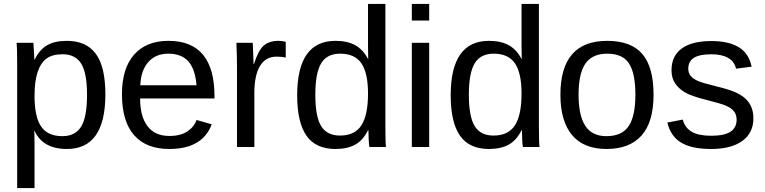

<svg xmlns="http://www.w3.org/2000/svg" viewBox="-20 -745 3875 973"><path d="M514 -267Q514 10 319 10Q197 10 155 -82H153Q155 -78 155 1V208H67V-420Q67 -502 64 -528H149Q149 -526 150 -514Q151 -502 152.5 -477.5Q154 -453 154 -443H156Q179 -492 217.5 -515Q256 -538 319 -538Q417 -538 465.5 -472.5Q514 -407 514 -267ZM421 -265Q421 -375 391.5 -422.5Q362 -470 297 -470Q245 -470 215.5 -448Q186 -426 170.5 -379.5Q155 -333 155 -258Q155 -154 188 -104.5Q221 -55 296 -55Q361 -55 391 -103Q421 -151 421 -265Z M690 -246Q690 -155 727.5 -105.5Q765 -56 838 -56Q895 -56 929.5 -79Q964 -102 976 -137L1053 -115Q1006 10 838 10Q721 10 659.5 -60Q598 -130 598 -268Q598 -398 659.5 -468Q721 -538 834 -538Q1067 -538 1067 -257V-246ZM976 -313Q969 -396 934 -434.5Q899 -473 833 -473Q769 -473 731.5 -430.5Q694 -388 691 -313Z M1181 0V-405Q1181 -461 1178 -528H1261Q1265 -438 1265 -420H1267Q1288 -488 1315.5 -513Q1343 -538 1392 -538Q1410 -538 1428 -533V-453Q1410 -458 1381 -458Q1326 -458 1297.5 -410.5Q1269 -363 1269 -275V0Z M1845 -85Q1820 -34 1780 -12Q1740 10 1680 10Q1580 10 1533 -57.5Q1486 -125 1486 -262Q1486 -538 1680 -538Q1740 -538 1780 -516Q1820 -494 1845 -446H1846L1845 -505V-725H1933V-109Q1933 -26 1936 0H1852Q1850 -8 1848.5 -36Q1847 -64 1847 -85ZM1578 -265Q1578 -154 1607.5 -106Q1637 -58 1703 -58Q1778 -58 1811.5 -110Q1845 -162 1845 -271Q1845 -375 1811.5 -424Q1778 -473 1704 -473Q1637 -473 1607.5 -424Q1578 -375 1578 -265Z M2067 -641V-725H2155V-641ZM2067 0V-528H2155V0Z M2623 -85Q2598 -34 2558 -12Q2518 10 2458 10Q2358 10 2311 -57.5Q2264 -125 2264 -262Q2264 -538 2458 -538Q2518 -538 2558 -516Q2598 -494 2623 -446H2624L2623 -505V-725H2711V-109Q2711 -26 2714 0H2630Q2628 -8 2626.5 -36Q2625 -64 2625 -85ZM2356 -265Q2356 -154 2385.5 -106Q2415 -58 2481 -58Q2556 -58 2589.5 -110Q2623 -162 2623 -271Q2623 -375 2589.5 -424Q2556 -473 2482 -473Q2415 -473 2385.5 -424Q2356 -375 2356 -265Z M3292 -265Q3292 -126 3231 -58Q3170 10 3054 10Q2938 10 2879 -60.5Q2820 -131 2820 -265Q2820 -538 3057 -538Q3178 -538 3235 -471.5Q3292 -405 3292 -265ZM3200 -265Q3200 -374 3167.5 -423.5Q3135 -473 3058 -473Q2981 -473 2946.5 -422.5Q2912 -372 2912 -265Q2912 -160 2946 -107.5Q2980 -55 3053 -55Q3132 -55 3166 -106Q3200 -157 3200 -265Z M3798 -146Q3798 -71 3741.5 -30.5Q3685 10 3584 10Q3485 10 3431.5 -22.5Q3378 -55 3362 -124L3440 -139Q3451 -97 3486 -77Q3521 -57 3584 -57Q3651 -57 3682 -77.5Q3713 -98 3713 -139Q3713 -170 3691.5 -189.5Q3670 -209 3622 -222L3559 -239Q3483 -258 3451 -277Q3419 -296 3401 -323Q3383 -350 3383 -389Q3383 -461 3434.5 -499Q3486 -537 3585 -537Q3672 -537 3723.5 -506Q3775 -475 3789 -407L3710 -397Q3702 -433 3670 -451.5Q3638 -470 3585 -470Q3525 -470 3496.5 -452Q3468 -434 3468 -397Q3468 -375 3480 -360.5Q3492 -346 3515 -335.5Q3538 -325 3612 -307Q3681 -290 3712 -275Q3743 -260 3761 -242Q3779 -224 3788.5 -200Q3798 -176 3798 -146Z"/></svg>

Font: TharLon
Style: Regular
Weight: 400
Designer: Sai Zin Di Di Zone
Foundry: Sai Zin Di Di Zone, Sun Tun
Version: Version 1.003 September 27 2012